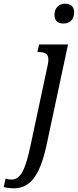

<svg xmlns="http://www.w3.org/2000/svg" viewBox="-147 -776 420 1036"><path d="M195 -649C223 -649 253 -664 253 -710C253 -742 232 -756 205 -756C172 -756 147 -735 147 -695C147 -663 167 -649 195 -649ZM-71 240C8 240 66 184 104 8L220 -536H64L55 -495H62C92 -495 114 -488 114 -455C114 -446 113 -436 110 -423L18 8C-10 141 -36 193 -85 193C-96 193 -107 191 -117 188L-127 233C-109 238 -93 240 -71 240Z"/></svg>

Font: Noto Serif ExtraCondensed
Style: Italic
Weight: 400
Width: 2
Italic angle: -12°
Designer: Monotype Design Team
Foundry: Monotype Imaging Inc.
Version: Version 2.014